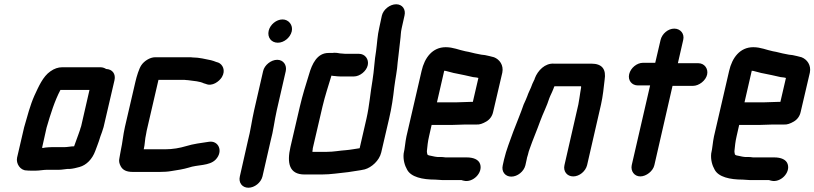

<svg xmlns="http://www.w3.org/2000/svg" viewBox="-20 -781 3813 899"><path d="M281 -92H222C212 -92 202 -91 191 -90C184 -89 182 -87 177 -89L198 -183C217 -248 236 -309 263 -360H399L360 -190C357 -181 355 -176 355 -174C353 -169 351 -162 348 -154L340 -132C335 -119 332 -109 327 -96C312 -96 296 -92 281 -92ZM104 17C109 18 117 18 126 18H149C164 18 184 14 200 14H257C264 14 271 13 279 12L296 10H307C321 9 338 5 352 1C385 -8 412 -36 426 -74C431 -88 431 -88 435 -98C438 -105 440 -113 443 -120L450 -142C456 -159 459 -165 465 -186L516 -405C523 -435 506 -457 477 -458C469 -463 460 -466 451 -466H270C253 -466 234 -460 216 -447C181 -423 161 -376 141 -333C121 -288 108 -237 93 -185L60 -43C54 -15 75 17 104 17Z M664 -153C665 -162 668 -174 671 -187L722 -407H838C843 -407 848 -407 853 -406C856 -406 860 -406 865 -405C888 -402 916 -400 934 -391L944 -388C973 -375 1006 -399 1019 -420C1038 -452 1022 -480 1002 -488L992 -491C984 -494 977 -497 968 -499C941 -504 914 -512 882 -512C877 -513 871 -513 864 -513H707C681 -513 654 -494 642 -476C631 -460 620 -424 614 -398L565 -187C556 -147 554 -115 546 -79C543 -67 542 -53 539 -40C536 -28 538 -16 545 -3C555 16 573 24 602 24H728C747 24 765 23 782 20C809 16 840 11 863 4C905 -11 960 -3 990 -34C1027 -73 1003 -125 957 -117C923 -112 884 -107 852 -97C822 -88 789 -82 753 -82H653C659 -106 658 -129 664 -153Z M1212 -448 1170 -265C1159 -217 1153 -168 1141 -123L1103 45C1096 74 1114 98 1143 98C1172 98 1202 74 1209 45L1247 -121C1260 -168 1265 -217 1276 -265L1318 -448C1324 -476 1307 -501 1278 -501C1249 -501 1218 -476 1212 -448ZM1238 -637C1231 -606 1250 -581 1281 -581C1310 -581 1339 -605 1346 -634C1353 -663 1332 -690 1303 -690C1274 -690 1245 -666 1238 -637Z M1661 -529H1597C1591 -529 1578 -531 1572 -531C1563 -533 1553 -534 1544 -534C1541 -533 1537 -533 1533 -533H1518C1465 -533 1441 -482 1427 -433C1411 -382 1397 -337 1384 -282L1340 -93C1323 -19 1333 36 1406 36H1486C1530 36 1568 29 1610 25C1637 20 1663 18 1688 12C1720 3 1756 -29 1765 -67L1802 -226C1814 -277 1821 -326 1826 -372C1831 -412 1840 -453 1842 -489L1846 -523C1849 -548 1851 -570 1854 -593C1857 -614 1856 -629 1861 -650L1874 -708C1881 -737 1864 -761 1835 -761C1806 -761 1775 -737 1768 -708L1756 -652C1747 -614 1746 -579 1741 -543C1733 -497 1732 -452 1724 -404C1714 -347 1710 -288 1696 -226L1664 -87C1642 -84 1624 -80 1601 -78C1570 -76 1543 -70 1510 -70H1443C1443 -73 1443 -77 1444 -80C1444 -85 1445 -89 1446 -93L1490 -282C1502 -333 1517 -377 1531 -424L1532 -427C1537 -426 1542 -425 1547 -425C1556 -424 1565 -423 1573 -423H1637C1665 -423 1696 -448 1702 -476C1708 -504 1689 -529 1661 -529Z M2121 -302H2026L2060 -450C2063 -449 2065 -449 2067 -449C2082 -446 2101 -439 2116 -437C2143 -432 2168 -426 2195 -420L2212 -418C2215 -417 2217 -417 2220 -416L2194 -304H2183C2170 -304 2136 -302 2121 -302ZM2159 -198H2212C2225 -197 2240 -202 2257 -212C2274 -222 2285 -238 2289 -257L2332 -441C2339 -476 2319 -503 2293 -513C2281 -517 2263 -520 2251 -523L2234 -525L2219 -528C2200 -531 2179 -538 2159 -541C2129 -547 2102 -560 2067 -560C2005 -560 1968 -511 1954 -449L1883 -142C1877 -114 1876 -87 1870 -62C1867 -33 1875 -6 1886 13C1904 48 1958 60 2018 60C2028 60 2038 62 2049 62H2141C2142 62 2142 62 2143 63L2151 65C2194 76 2242 28 2228 -13C2221 -34 2197 -44 2165 -44H2066C2058 -45 2051 -46 2043 -46H2028C2022 -47 2017 -47 2014 -48L2000 -51C1991 -53 1987 -53 1983 -56L1981 -58C1981 -61 1978 -69 1979 -75C1981 -95 1983 -118 1989 -143L2001 -196H2096C2111 -196 2146 -198 2159 -198Z M2484 -414C2484 -412 2483 -409 2481 -406C2474 -392 2471 -385 2466 -371C2461 -359 2453 -344 2449 -331C2444 -317 2439 -308 2432 -292C2417 -248 2400 -209 2383 -164C2368 -121 2351 -81 2340 -34L2334 -7C2327 22 2345 46 2374 46C2403 46 2433 22 2440 -7L2446 -34C2447 -39 2448 -46 2452 -57C2454 -67 2457 -76 2460 -84C2474 -125 2495 -173 2509 -213C2522 -249 2541 -285 2552 -321L2557 -333C2563 -345 2567 -355 2572 -367C2572 -369 2574 -372 2576 -377H2701C2701 -375 2700 -373 2701 -372L2697 -348C2694 -332 2692 -310 2688 -292L2623 -8C2616 21 2635 45 2664 45C2693 45 2722 21 2729 -8L2794 -291C2803 -331 2807 -372 2811 -407C2819 -456 2800 -483 2749 -483H2574C2532 -486 2498 -451 2484 -414Z M3073 -594 3048 -487H2991C2962 -487 2933 -463 2926 -434C2919 -405 2938 -381 2967 -381H3024L2938 -8C2932 20 2950 45 2978 45C3006 45 3038 20 3044 -8L3129 -379H3225C3253 -379 3285 -404 3291 -432C3297 -460 3278 -485 3250 -485H3154L3179 -594C3186 -623 3166 -647 3137 -647C3108 -647 3080 -623 3073 -594Z M3561 -302H3466L3500 -450C3503 -449 3505 -449 3507 -449C3522 -446 3541 -439 3556 -437C3583 -432 3608 -426 3635 -420L3652 -418C3655 -417 3657 -417 3660 -416L3634 -304H3623C3610 -304 3576 -302 3561 -302ZM3599 -198H3652C3665 -197 3680 -202 3697 -212C3714 -222 3725 -238 3729 -257L3772 -441C3779 -476 3759 -503 3733 -513C3721 -517 3703 -520 3691 -523L3674 -525L3659 -528C3640 -531 3619 -538 3599 -541C3569 -547 3542 -560 3507 -560C3445 -560 3408 -511 3394 -449L3323 -142C3317 -114 3316 -87 3310 -62C3307 -33 3315 -6 3326 13C3344 48 3398 60 3458 60C3468 60 3478 62 3489 62H3581C3582 62 3582 62 3583 63L3591 65C3634 76 3682 28 3668 -13C3661 -34 3637 -44 3605 -44H3506C3498 -45 3491 -46 3483 -46H3468C3462 -47 3457 -47 3454 -48L3440 -51C3431 -53 3427 -53 3423 -56L3421 -58C3421 -61 3418 -69 3419 -75C3421 -95 3423 -118 3429 -143L3441 -196H3536C3551 -196 3586 -198 3599 -198Z"/></svg>

Font: Electronic
Style: HvIt
Weight: 900
Version: Version 1.011